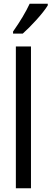

<svg xmlns="http://www.w3.org/2000/svg" viewBox="-20 -1060 276 1029"><path d="M236 -1031V-1040H139C118 -995 88 -945 50 -891V-880H102C143 -916 211 -989 236 -1031ZM146 -51V-811H65V-51Z"/></svg>

Font: Noto Sans Tamil UI ExtraCondensed
Style: Regular
Weight: 400
Width: 2
Designer: Jelle Bosma - Monotype Design Team
Foundry: Monotype Imaging Inc.
Version: Version 2.004